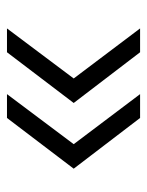

<svg xmlns="http://www.w3.org/2000/svg" viewBox="46 -596 431 564"><g transform="rotate(-90 262.0 -314.5)"><path d="M390 -119 241 -314 390 -510H460L313 -314L460 -119ZM197 -119 48 -314 197 -510H267L120 -314L267 -119Z"/></g></svg>

Font: MuseoModerno SemiBold Light
Style: Regular
Weight: 300
Version: Version 1.001